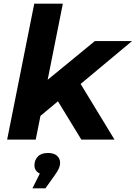

<svg xmlns="http://www.w3.org/2000/svg" viewBox="-20 -762 741 1048"><path d="M175 -108 209 -301 498 -538H701L400 -287L313 -223ZM19 0 167 -742H323L175 0ZM424 0 286 -226 395 -345 605 0ZM157 266 221 138 231 191Q200 191 184 177Q168 163 168 141Q168 112 186.5 92.5Q205 73 241 73Q275 73 291.5 88.5Q308 104 308 126Q308 142 301.5 157Q295 172 277 197L228 266Z"/></svg>

Font: MOST Montserrat
Style: Bold Italic
Weight: 700
Italic angle: -11.3°
Designer: Julieta Ulanovsky
Foundry: Julieta Ulanovsky
Version: Version 8.000;March 11, 2024;FontCreator 15.0.0.2926 64-bit